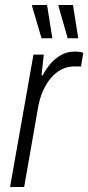

<svg xmlns="http://www.w3.org/2000/svg" viewBox="-20 -743 351 763"><path d="M20 0 113 -526H154L145 -444H150Q162 -468 180 -489Q198 -510 222 -524Q246 -538 277 -538Q289 -538 298 -536.5Q307 -535 311 -533L302 -479H275Q247 -479 223.5 -466.5Q200 -454 181.5 -432Q163 -410 150 -380Q137 -350 131 -314L76 0ZM249 -591 212 -720 213 -723H270L291 -591ZM145 -591 107 -720 109 -723H167L188 -591Z"/></svg>

Font: Archivo SemiCondensed ExtraLight
Style: Italic
Weight: 250
Width: 4
Italic angle: -10°
Designer: Hector Gatti
Foundry: Omnibus-Type
Version: Version 2.001